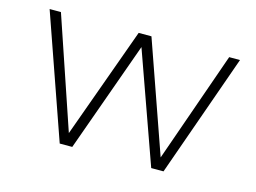

<svg xmlns="http://www.w3.org/2000/svg" viewBox="-75 -627 1006 754"><g transform="rotate(15 428.5 -250.0)"><path d="M772 -500H816L639 0H589L429 -449L268 0H217L42 -500H88L241 -49L404 -500H456L614 -50Z"/></g></svg>

Font: MuliDisplayVN ExtraLight
Style: Regular
Weight: 200
Designer: Vernon Adams
Foundry: Vernon Adams
Version: Version 2.100